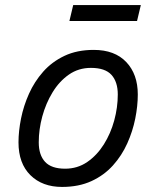

<svg xmlns="http://www.w3.org/2000/svg" viewBox="-20 -727 600 758"><path d="M225 11Q147 11 100 -35.5Q53 -82 53 -165Q53 -209 63 -259Q73 -309 94.5 -357Q116 -405 150.5 -444Q185 -483 234.5 -506.5Q284 -530 350 -530Q433 -530 478.5 -482Q524 -434 524 -354Q524 -309 514 -259Q504 -209 482.5 -161Q461 -113 426 -74Q391 -35 341 -12Q291 11 225 11ZM237 -61Q286 -61 324.5 -87.5Q363 -114 390 -157Q417 -200 431 -251.5Q445 -303 445 -354Q445 -404 420 -431.5Q395 -459 339 -459Q290 -459 252 -432.5Q214 -406 187.5 -362.5Q161 -319 147 -267.5Q133 -216 133 -165Q133 -115 158 -88Q183 -61 237 -61ZM254 -644 269 -707H536L521 -644Z"/></svg>

Font: Ubuntu Sans Mono
Style: Italic
Weight: 400
Italic angle: -13.5°
Monospace: yes
Designer: Dalton Maag Ltd
Foundry: Dalton Maag Ltd
Version: Version 1.006